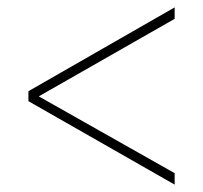

<svg xmlns="http://www.w3.org/2000/svg" viewBox="-20 -618 550 520"><path d="M57 -344 453 -118V-149L85 -357L453 -567V-598L57 -371Z"/></svg>

Font: Noto Serif Sinhala SemiCondensed Thin
Style: Regular
Weight: 100
Width: 4
Designer: Jelle Bosma - Monotype Design Team
Foundry: Monotype Imaging Inc.
Version: Version 2.007